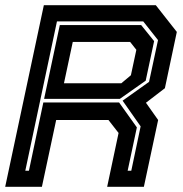

<svg xmlns="http://www.w3.org/2000/svg" viewBox="-32 -720 706 740"><path d="M-12 0 137 -700H568.5L649.5 -597L603.5 -380L530.5 -324L577.5 -257.5L522.5 0H381L425 -207.5L386 -257.5H184.5L129.5 0ZM65.5 -62H79.5L135 -325H427L495.5 -229L460 -62H474L510 -233L440.5 -332L542.5 -404.5L577 -565.5L520 -637.5H187.5ZM214.5 -399H435.5L472.5 -430L493.5 -528L469.5 -558.5H248.5ZM138 -339 198.5 -623.5H512L562 -561.5L529.5 -409L430 -339Z"/></svg>

Font: Tourney Thin
Style: Bold Italic
Weight: 700
Italic angle: -12°
Version: Version 1.015